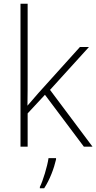

<svg xmlns="http://www.w3.org/2000/svg" viewBox="-20 -780 512 1021"><path d="M127 -381V-760H89V0H127V-177L219 -276L426 0H472L246 -302L453 -530H405L185 -286C164 -262 147 -242 126 -218C127 -274 127 -325 127 -381ZM278 68V61H238C232 104 208 183 192 214V221H215C245 175 267 116 278 68Z"/></svg>

Font: Noto Sans Thai Looped ExtraLight
Style: Regular
Weight: 200
Designer: Sasikarn Vongin, Ben Mitchell
Foundry: The Fontpad Ltd
Version: Version 1.001